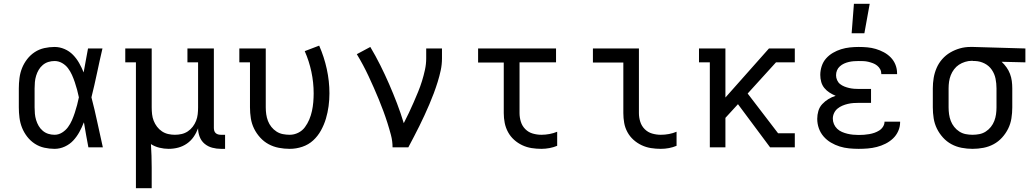

<svg xmlns="http://www.w3.org/2000/svg" viewBox="-20 -775 5440 1010"><path d="M267 8Q240 8 213 2Q186 -4 163 -19Q140 -34 123 -56Q106 -78 96 -103Q86 -128 82.5 -155.5Q79 -183 79 -210V-310Q79 -337 82.5 -364.5Q86 -392 96 -417Q106 -442 123 -464Q140 -486 163 -501Q186 -516 213 -522Q240 -528 267 -528Q294 -528 319.5 -517Q345 -506 364 -486.5Q383 -467 396.5 -443Q410 -419 420 -394Q426 -426 431.5 -457.5Q437 -489 443 -520H519Q504 -456 490.5 -391.5Q477 -327 461 -263Q478 -198 492 -132Q506 -66 521 0H445Q439 -32 433 -64.5Q427 -97 422 -129L421 -131Q411 -105 397.5 -80.5Q384 -56 365.5 -36Q347 -16 321 -4Q295 8 267 8ZM267 -66Q288 -66 306.5 -77.5Q325 -89 337.5 -106Q350 -123 358.5 -142.5Q367 -162 373.5 -182Q380 -202 385.5 -222.5Q391 -243 395 -263Q391 -283 385.5 -303Q380 -323 373.5 -342.5Q367 -362 358.5 -381Q350 -400 337.5 -416.5Q325 -433 306.5 -443.5Q288 -454 267 -454Q250 -454 234 -449Q218 -444 205 -433Q192 -422 183.5 -407.5Q175 -393 170 -376.5Q165 -360 163.5 -343.5Q162 -327 162 -310V-210Q162 -193 163.5 -176.5Q165 -160 170 -143.5Q175 -127 183.5 -112.5Q192 -98 205 -87Q218 -76 234 -71Q250 -66 267 -66Z M695 215V-447H639V-520H778V-210Q778 -192 780 -174Q782 -156 788.5 -139.5Q795 -123 806 -108.5Q817 -94 832 -84Q847 -74 864.5 -70Q882 -66 900 -66Q918 -66 935.5 -70Q953 -74 968 -84Q983 -94 994 -108.5Q1005 -123 1011.5 -139.5Q1018 -156 1020 -174Q1022 -192 1022 -210V-447H966V-520H1105V-102Q1105 -95 1107 -87.5Q1109 -80 1114.5 -75Q1120 -70 1127 -68Q1134 -66 1142 -66H1164V8H1142Q1119 8 1096.5 2Q1074 -4 1056.5 -18.5Q1039 -33 1030.5 -55Q1022 -77 1022 -100Q1013 -76 998.5 -55Q984 -34 963 -19.5Q942 -5 917.5 1.5Q893 8 867 8Q843 8 818.5 2Q794 -4 774 -17Q776 14 777 45Q778 76 778 107V215Z M1504 8Q1475 8 1446.5 2.5Q1418 -3 1393 -16.5Q1368 -30 1348.5 -51.5Q1329 -73 1316.5 -98.5Q1304 -124 1299.5 -152.5Q1295 -181 1295 -210V-447H1239V-520H1378V-210Q1378 -192 1380.5 -174Q1383 -156 1389.5 -139Q1396 -122 1407.5 -107.5Q1419 -93 1434.5 -83Q1450 -73 1468 -69.5Q1486 -66 1504 -66Q1527 -66 1548.5 -76.5Q1570 -87 1584 -106Q1598 -125 1607 -146.5Q1616 -168 1621 -191Q1626 -214 1628 -237.5Q1630 -261 1630 -284Q1630 -341 1618 -397.5Q1606 -454 1583 -506L1659 -535Q1685 -476 1699 -412Q1713 -348 1713 -284Q1713 -250 1708.5 -216.5Q1704 -183 1694.5 -151Q1685 -119 1668.5 -89Q1652 -59 1627.5 -36.5Q1603 -14 1570.5 -3Q1538 8 1504 8Z M2045 0Q2045 -33 2036.5 -65Q2028 -97 2018 -128.5Q2008 -160 1996.5 -191Q1985 -222 1972.5 -252.5Q1960 -283 1946.5 -313.5Q1933 -344 1919 -374Q1905 -404 1889.5 -433Q1874 -462 1857 -490L1928 -528Q1956 -481 1980.5 -432Q2005 -383 2027 -332.5Q2049 -282 2068.5 -231Q2088 -180 2104 -127Q2118 -154 2131 -181.5Q2144 -209 2156 -236.5Q2168 -264 2179.5 -292Q2191 -320 2200 -349Q2209 -378 2215.5 -408Q2222 -438 2222 -468V-520H2305V-468Q2305 -436 2298.5 -405.5Q2292 -375 2282.5 -344.5Q2273 -314 2262 -284.5Q2251 -255 2238.5 -226Q2226 -197 2213 -168.5Q2200 -140 2186 -112Q2172 -84 2157.5 -56Q2143 -28 2128 0Z M2828 8Q2802 8 2776.5 4Q2751 0 2727.5 -11Q2704 -22 2684.5 -39.5Q2665 -57 2652.5 -80Q2640 -103 2635 -128.5Q2630 -154 2630 -180V-446H2495V-520H2905V-447H2713V-180Q2713 -157 2720 -134.5Q2727 -112 2743.5 -95.5Q2760 -79 2782.5 -72.5Q2805 -66 2828 -66Q2849 -66 2870.5 -70Q2892 -74 2911 -82V-8Q2892 0 2870.5 4Q2849 8 2828 8Z M3456 8Q3430 8 3404.5 4Q3379 0 3355.5 -11Q3332 -22 3312.5 -39.5Q3293 -57 3280.5 -80Q3268 -103 3263.5 -128.5Q3259 -154 3259 -180V-446H3099V-520H3341V-180Q3341 -157 3348 -134.5Q3355 -112 3371.5 -95.5Q3388 -79 3410.5 -72.5Q3433 -66 3456 -66Q3478 -66 3499 -70Q3520 -74 3539 -82V-8Q3520 0 3499 4Q3478 8 3456 8Z M3714 0V-447H3657V-520H3796V-262L4025 -520H4161V-447H4062L3913 -283L4073 -74H4161V0H4031L3862 -227L3796 -155V0Z M4497 8Q4472 8 4446.5 5.5Q4421 3 4397 -4.5Q4373 -12 4351 -25Q4329 -38 4312.5 -57Q4296 -76 4287.5 -100Q4279 -124 4279 -150Q4279 -171 4285 -191.5Q4291 -212 4305.5 -227.5Q4320 -243 4338 -254Q4356 -265 4376 -271Q4359 -278 4343.5 -288Q4328 -298 4316.5 -312Q4305 -326 4300 -344Q4295 -362 4295 -381Q4295 -404 4302.5 -427Q4310 -450 4325.5 -467.5Q4341 -485 4361.5 -497Q4382 -509 4404.5 -516Q4427 -523 4450.5 -525.5Q4474 -528 4497 -528Q4520 -528 4542.5 -526Q4565 -524 4587 -517.5Q4609 -511 4629.5 -500Q4650 -489 4666 -472.5Q4682 -456 4690.5 -434.5Q4699 -413 4699 -390V-385H4616V-387Q4616 -400 4610 -411Q4604 -422 4594 -430Q4584 -438 4572 -442.5Q4560 -447 4547.5 -450Q4535 -453 4522.5 -453.5Q4510 -454 4497 -454Q4484 -454 4471 -453Q4458 -452 4445 -449Q4432 -446 4420 -440.5Q4408 -435 4398 -426Q4388 -417 4383 -405Q4378 -393 4378 -379Q4378 -366 4383.5 -353.5Q4389 -341 4399 -333Q4409 -325 4421.5 -320Q4434 -315 4447 -312Q4460 -309 4473.5 -308Q4487 -307 4500 -307H4562V-234H4500Q4485 -234 4470 -233Q4455 -232 4440 -228.5Q4425 -225 4411 -219Q4397 -213 4385.5 -203.5Q4374 -194 4367.5 -180Q4361 -166 4361 -151Q4361 -136 4367 -122Q4373 -108 4384 -97.5Q4395 -87 4409 -81Q4423 -75 4437.5 -71.5Q4452 -68 4467 -66.5Q4482 -65 4497 -65Q4511 -65 4525 -66Q4539 -67 4553 -69.5Q4567 -72 4580 -76.5Q4593 -81 4605 -88.5Q4617 -96 4625 -108.5Q4633 -121 4633 -135H4715V-132Q4715 -108 4705 -85.5Q4695 -63 4677.5 -46.5Q4660 -30 4638 -19Q4616 -8 4592.5 -2Q4569 4 4545 6Q4521 8 4497 8ZM4460 -600 4472 -755H4555L4527 -600Z M5096 8Q5067 8 5038.5 2.5Q5010 -3 4985 -16.5Q4960 -30 4940.5 -51.5Q4921 -73 4908.5 -98.5Q4896 -124 4891.5 -152.5Q4887 -181 4887 -210V-310Q4887 -338 4891.5 -365Q4896 -392 4907 -417.5Q4918 -443 4936.5 -464Q4955 -485 4979 -499Q5003 -513 5029.5 -520.5Q5056 -528 5084 -528H5100L5374 -520V-447L5249 -450Q5263 -437 5274.5 -421Q5286 -405 5293 -386.5Q5300 -368 5302.5 -349Q5305 -330 5305 -310V-210Q5305 -181 5300.5 -152.5Q5296 -124 5283.5 -98.5Q5271 -73 5251.5 -51.5Q5232 -30 5207 -16.5Q5182 -3 5153.5 2.5Q5125 8 5096 8ZM5096 -66Q5114 -66 5132 -69.5Q5150 -73 5165.5 -83Q5181 -93 5192.5 -107.5Q5204 -122 5210.5 -139Q5217 -156 5219.5 -174Q5222 -192 5222 -210V-310Q5222 -336 5217 -361Q5212 -386 5197.5 -407.5Q5183 -429 5159.5 -441Q5136 -453 5110 -454H5100Q5098 -455 5096 -455Q5094 -455 5091 -455Q5074 -455 5056.5 -449.5Q5039 -444 5024.5 -434.5Q5010 -425 4999 -410.5Q4988 -396 4981.5 -379.5Q4975 -363 4972.5 -345.5Q4970 -328 4970 -310V-210Q4970 -192 4972.5 -174Q4975 -156 4981.5 -139Q4988 -122 4999.5 -107.5Q5011 -93 5026.5 -83Q5042 -73 5060 -69.5Q5078 -66 5096 -66Z"/></svg>

Font: Iosevka HT Extended
Style: Regular
Weight: 400
Width: 7
Monospace: yes
Designer: Belleve Invis
Foundry: Belleve Invis
Version: Version 32.3.0; ttfautohint (v1.8.4)